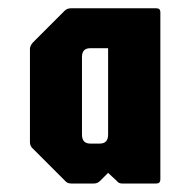

<svg xmlns="http://www.w3.org/2000/svg" viewBox="-20 -736 448 452"><path d="M147.5 -304Q138 -304 132.5 -311L57.5 -386Q50.5 -392 50.5 -401V-621Q50.5 -628 57.5 -636L132.5 -711Q138 -716.5 147.5 -716.5H348Q357.5 -716.5 357.5 -707.5V-313.5Q357.5 -304 348 -304H267Q259 -304 254 -311L234.5 -329L216.5 -311Q210 -304 201.5 -304ZM192.5 -398H215Q234.5 -398 234.5 -419V-622.5H192.5Q173 -622.5 173 -602V-419Q173 -398 192.5 -398Z"/></svg>

Font: Jaro 24pt
Style: Regular
Weight: 400
Designer: Agyei Archer, Celine Hurka, Mirko Velimirović
Version: Version 1.000